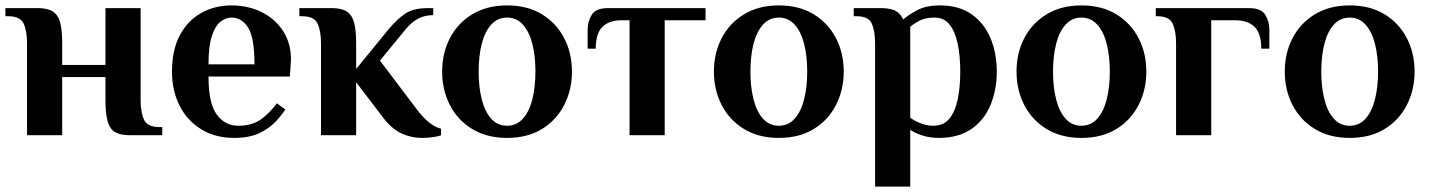

<svg xmlns="http://www.w3.org/2000/svg" viewBox="-21 -500 5287 710"><path d="M79 0V-340Q79 -385 66.5 -412.5Q54 -440 9 -440H-1V-470H119Q154 -470 173.5 -458Q193 -446 201 -418Q209 -390 209 -340V-260H369V-470H499V-130Q499 -85 511.5 -57.5Q524 -30 569 -30H579V0H459Q424 0 404.5 -11.5Q385 -23 377 -51.5Q369 -80 369 -130V-215H209V0Z M845 10Q775 10 723 -22Q671 -54 643 -109.5Q615 -165 615 -235Q615 -315 644 -369.5Q673 -424 723 -452Q773 -480 835 -480Q897 -480 947 -455Q997 -430 1026 -385Q1055 -340 1055 -280L1051 -217H750Q750 -118 780.5 -76.5Q811 -35 860 -35Q912 -35 944.5 -59Q977 -83 1003 -118L1034 -95Q1020 -73 996.5 -48.5Q973 -24 936.5 -7Q900 10 845 10ZM750 -262H920Q920 -361 896.5 -398Q873 -435 835 -435Q813 -435 793.5 -419Q774 -403 762 -365.5Q750 -328 750 -262Z M1541 10Q1499 10 1462 -7.5Q1425 -25 1392 -70L1296 -196V0H1166V-340Q1166 -385 1153.5 -412.5Q1141 -440 1096 -440H1086V-470H1206Q1241 -470 1260.5 -458Q1280 -446 1288 -418Q1296 -390 1296 -340V-245L1417 -393Q1448 -430 1478 -450Q1508 -470 1561 -470H1581V-444Q1551 -444 1527 -432Q1503 -420 1481 -394L1384 -276L1517 -100Q1543 -65 1566 -47Q1589 -29 1610 -24V0Q1602 4 1581 7Q1560 10 1541 10Z M1854 10Q1780 10 1726 -22.5Q1672 -55 1643 -111Q1614 -167 1614 -235Q1614 -304 1643 -359.5Q1672 -415 1726 -447.5Q1780 -480 1854 -480Q1929 -480 1982.5 -447.5Q2036 -415 2065 -359.5Q2094 -304 2094 -235Q2094 -167 2065 -111Q2036 -55 1982.5 -22.5Q1929 10 1854 10ZM1854 -35Q1889 -35 1912.5 -61Q1936 -87 1947.5 -132.5Q1959 -178 1959 -235Q1959 -293 1947.5 -338Q1936 -383 1912.5 -409Q1889 -435 1854 -435Q1819 -435 1795.5 -409Q1772 -383 1760.5 -338Q1749 -293 1749 -235Q1749 -178 1760.5 -132.5Q1772 -87 1795.5 -61Q1819 -35 1854 -35Z M2307 0V-425H2277Q2232 -425 2207 -401Q2182 -377 2182 -320H2152V-390Q2152 -420 2167 -445Q2182 -470 2227 -470H2588V-425H2437V0Z M2859 10Q2785 10 2731 -22.5Q2677 -55 2648 -111Q2619 -167 2619 -235Q2619 -304 2648 -359.5Q2677 -415 2731 -447.5Q2785 -480 2859 -480Q2934 -480 2987.5 -447.5Q3041 -415 3070 -359.5Q3099 -304 3099 -235Q3099 -167 3070 -111Q3041 -55 2987.5 -22.5Q2934 10 2859 10ZM2859 -35Q2894 -35 2917.5 -61Q2941 -87 2952.5 -132.5Q2964 -178 2964 -235Q2964 -293 2952.5 -338Q2941 -383 2917.5 -409Q2894 -435 2859 -435Q2824 -435 2800.5 -409Q2777 -383 2765.5 -338Q2754 -293 2754 -235Q2754 -178 2765.5 -132.5Q2777 -87 2800.5 -61Q2824 -35 2859 -35Z M3215 190V-340Q3215 -385 3203 -412.5Q3191 -440 3146 -440H3136V-470H3235Q3269 -470 3288.5 -461Q3308 -452 3319 -428Q3337 -444 3370 -462Q3403 -480 3455 -480Q3525 -480 3571.5 -447.5Q3618 -415 3641.5 -359.5Q3665 -304 3665 -235Q3665 -167 3641.5 -111Q3618 -55 3570.5 -22.5Q3523 10 3450 10Q3417 10 3388.5 0.5Q3360 -9 3345 -20V190ZM3430 -35Q3468 -35 3489.5 -61Q3511 -87 3520.5 -132.5Q3530 -178 3530 -235Q3530 -293 3520.5 -338Q3511 -383 3490.5 -409Q3470 -435 3435 -435Q3401 -435 3380 -424Q3359 -413 3345 -401V-65Q3357 -55 3381 -45Q3405 -35 3430 -35Z M3978 10Q3904 10 3850 -22.5Q3796 -55 3767 -111Q3738 -167 3738 -235Q3738 -304 3767 -359.5Q3796 -415 3850 -447.5Q3904 -480 3978 -480Q4053 -480 4106.5 -447.5Q4160 -415 4189 -359.5Q4218 -304 4218 -235Q4218 -167 4189 -111Q4160 -55 4106.5 -22.5Q4053 10 3978 10ZM3978 -35Q4013 -35 4036.5 -61Q4060 -87 4071.5 -132.5Q4083 -178 4083 -235Q4083 -293 4071.5 -338Q4060 -383 4036.5 -409Q4013 -435 3978 -435Q3943 -435 3919.5 -409Q3896 -383 3884.5 -338Q3873 -293 3873 -235Q3873 -178 3884.5 -132.5Q3896 -87 3919.5 -61Q3943 -35 3978 -35Z M4328 0V-340Q4328 -385 4315.5 -412.5Q4303 -440 4258 -440H4253V-470H4598Q4643 -470 4658 -445Q4673 -420 4673 -390V-320H4643Q4643 -377 4618 -401Q4593 -425 4548 -425H4458V0Z M4970 10Q4896 10 4842 -22.5Q4788 -55 4759 -111Q4730 -167 4730 -235Q4730 -304 4759 -359.5Q4788 -415 4842 -447.5Q4896 -480 4970 -480Q5045 -480 5098.5 -447.5Q5152 -415 5181 -359.5Q5210 -304 5210 -235Q5210 -167 5181 -111Q5152 -55 5098.5 -22.5Q5045 10 4970 10ZM4970 -35Q5005 -35 5028.5 -61Q5052 -87 5063.5 -132.5Q5075 -178 5075 -235Q5075 -293 5063.5 -338Q5052 -383 5028.5 -409Q5005 -435 4970 -435Q4935 -435 4911.5 -409Q4888 -383 4876.5 -338Q4865 -293 4865 -235Q4865 -178 4876.5 -132.5Q4888 -87 4911.5 -61Q4935 -35 4970 -35Z"/></svg>

Font: El Messiri
Style: Regular
Weight: 400
Designer: Mohamed Gaber
Foundry: Kief Type Foundry
Version: Version 2.020